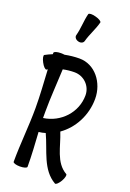

<svg xmlns="http://www.w3.org/2000/svg" viewBox="-258 -1210 897 1325"><g transform="rotate(20 190.5 -547.5)"><path d="M189 -951C203 -1004 232 -1053 246 -1107C249 -1115 229 -1128 202 -1135C174 -1143 151 -1142 148 -1133C134 -1080 135 -1023 120 -969C116 -954 128 -938 147 -933C166 -927 185 -935 189 -951ZM8 -675C11 -677 14 -678 16 -680C21 -587 28 -493 28 -400C28 -267 13 -133 13 0C13 9 36 16 64 16C92 16 115 9 115 0C115 -84 109 -168 104 -252C121 -254 138 -257 153 -262C205 -151 224 -18 332 44C340 48 357 32 371 8C385 -16 390 -40 383 -44C292 -96 283 -210 244 -306C334 -369 393 -479 393 -600C393 -719 311 -825 197 -825C161 -825 125 -821 90 -814C83 -815 74 -816 64 -816C36 -816 13 -809 13 -800C13 -797 13 -793 13 -790C-5 -783 -23 -774 -40 -765C-48 -761 -43 -737 -30 -713C-17 -688 0 -671 8 -675ZM100 -400C100 -505 109 -610 113 -715C141 -721 169 -724 197 -724C266 -724 322 -669 322 -600C322 -473 224 -370 100 -353C100 -369 100 -384 100 -400Z"/></g></svg>

Font: Nupuram Condensed Medium
Style: Regular
Weight: 500
Width: 3
Designer: Santhosh Thottingal (santhosh.thottingal@gmail.com)
Foundry: SMC
Version: Version 1.000